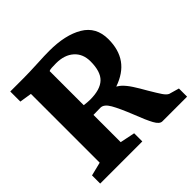

<svg xmlns="http://www.w3.org/2000/svg" viewBox="-188 -948 1131 1131"><g transform="rotate(-45 377.0 -382.5)"><path d="M666 -567Q666 -480 625.5 -423Q585 -366 501 -337Q520 -325 527 -318Q549 -297 569.5 -265.5Q590 -234 616 -188Q645 -139 660.5 -116Q676 -93 691 -86L754 -68V0H548Q526 0 506 -36.5Q486 -73 458 -146Q424 -231 400 -273Q376 -315 347 -315L288 -314V-87L381 -68V0H30V-68L115 -89V-662L39 -674V-758H149Q195 -758 277 -762Q329 -765 371 -765Q504 -765 585 -717Q666 -669 666 -567ZM288 -679V-395Q318 -391 338 -391Q422 -391 460.5 -427.5Q499 -464 499 -549Q499 -612 458 -648.5Q417 -685 347 -685Q328 -685 311 -684Q294 -683 288 -679Z"/></g></svg>

Font: Martel Heavy
Style: Regular
Weight: 900
Designer: Dan Reynolds
Foundry: Dan Reynolds
Version: Version 1.001; ttfautohint (v1.1) -l 5 -r 5 -G 72 -x 0 -D la